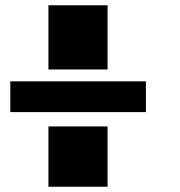

<svg xmlns="http://www.w3.org/2000/svg" viewBox="-20 -751 681 726"><path d="M386.7 -44.9H163.1V-272.9H386.7ZM386.7 -488.3H163.1V-731H386.7ZM531.7 -443.4V-327.1H19V-443.4Z"/></svg>

Font: Coda Caption ExtraBold
Style: Regular
Weight: 800
Designer: vernon adams
Foundry: vernon adams
Version: Version 1.002